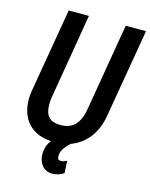

<svg xmlns="http://www.w3.org/2000/svg" viewBox="-130 -794 829 1058"><g transform="rotate(15 284.5 -265.0)"><path d="M453.1 -710.9H568.8L484.9 -217.8Q475.6 -148.4 443.1 -96.4Q410.6 -44.4 357.4 -16.4Q304.2 11.7 232.4 10.3Q164.1 8.8 119.4 -20.3Q74.7 -49.3 55.7 -100.1Q36.6 -150.9 43.9 -217.3L127.9 -710.9H243.2L160.2 -216.8Q156.2 -182.6 160.6 -154.1Q165 -125.5 183.6 -108.2Q202.1 -90.8 241.2 -89.4Q282.2 -87.9 308.6 -104Q335 -120.1 349.6 -149.7Q364.3 -179.2 369.6 -216.8ZM305.2 -56.6 357.4 -26.9Q341.8 -14.2 325 0.2Q308.1 14.6 295.7 32.5Q283.2 50.3 280.8 72.3Q279.8 82.5 283 91.6Q286.1 100.6 298.8 101.1Q308.6 102.1 317.4 98.4Q326.2 94.7 334 90.8L337.9 160.6Q323.7 170.4 307.1 175.8Q290.5 181.2 272.9 181.2Q232.4 180.7 211.9 152.6Q191.4 124.5 192.4 86.4Q193.4 51.8 209.2 24.9Q225.1 -2 250.5 -22Q275.9 -42 305.2 -56.6Z"/></g></svg>

Font: Roboto Condensed Medium
Style: Italic
Weight: 500
Italic angle: -12°
Designer: Christian Robertson
Foundry: Google
Version: Version 3.0; 2020